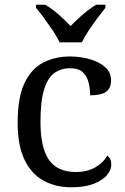

<svg xmlns="http://www.w3.org/2000/svg" viewBox="-20 -786 532 816"><path d="M283 10Q217 10 165.5 -18Q114 -46 84.5 -106.5Q55 -167 55 -265Q55 -372 84.5 -433.5Q114 -495 164.5 -520.5Q215 -546 278 -546Q320 -546 360 -535Q400 -524 426 -501.5Q452 -479 452 -444Q452 -421 442 -407Q432 -393 412.5 -387Q393 -381 363 -381Q363 -413 355.5 -439Q348 -465 330 -480.5Q312 -496 278 -496Q240 -496 211.5 -476Q183 -456 167.5 -406Q152 -356 152 -266Q152 -160 187.5 -107.5Q223 -55 303 -55Q350 -55 384.5 -74.5Q419 -94 436 -125Q444 -119 448.5 -109.5Q453 -100 453 -86Q453 -63 434 -41Q415 -19 377.5 -4.5Q340 10 283 10ZM233 -606Q223 -629 205 -655.5Q187 -682 168 -708Q149 -734 133 -753V-766H172Q201 -749 229.5 -724Q258 -699 280 -675Q295 -691 313 -707.5Q331 -724 350.5 -739.5Q370 -755 389 -766H428V-753Q413 -734 393.5 -708Q374 -682 356.5 -655.5Q339 -629 328 -606Z"/></svg>

Font: Noto Naskh Arabic UI
Style: Regular
Weight: 400
Designer: Monotype Design Team, David Williams, Mohamad Dakak and Nizar Qandah
Foundry: Monotype Imaging Inc.
Version: Version 2.014